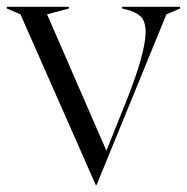

<svg xmlns="http://www.w3.org/2000/svg" viewBox="-40 -528 548 563"><path d="M20 -486 -20 -503V-508H162V-503L98 -486L272 -86L327 -223Q387 -372 387 -434Q387 -466 372 -480Q357 -494 327 -501L318 -503V-508H488V-503L448 -486L243 15H241Z"/></svg>

Font: Nyght Serif Light
Style: Regular
Weight: 300
Designer: Maksym Kobuzan
Version: Version 0.410